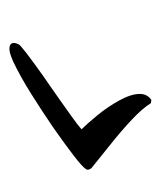

<svg xmlns="http://www.w3.org/2000/svg" viewBox="14 -446 349 418"><g transform="rotate(90 189.0 -237.5)"><path d="M87 -83Q74 -83 74 -93Q74 -97 77 -103Q79 -109 148 -158L164 -169Q180 -180 199 -193.5Q218 -207 235.5 -219.5Q253 -232 262 -240Q250 -252 231.5 -274.5Q213 -297 199 -322.5Q185 -348 185 -367Q185 -383 198 -392L205 -391Q216 -373 241 -349.5Q266 -326 295 -303Q324 -280 346 -262Q350 -258 350 -253L349 -250Q344 -242 320 -223.5Q296 -205 259 -179Q224 -155 185 -130.5Q146 -106 114 -91Q96 -83 87 -83Z"/></g></svg>

Font: Birthstone Bounce Medium
Style: Regular
Weight: 500
Designer: Robert E. Leuschke
Foundry: Rob Leuschke
Version: Version 1.010; ttfautohint (v1.8.3)